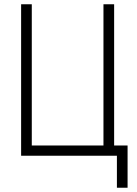

<svg xmlns="http://www.w3.org/2000/svg" viewBox="-20 -730 640 900"><path d="M528 150V0H79V-710H129V-48H465V-710H515V-48H578V150Z"/></svg>

Font: Geist Mono ExtraLight
Style: Regular
Weight: 200
Monospace: yes
Designer: Basement.studio, Andrés Briganti, Mateo Zaragoza
Foundry: Basement.studio, Vercel, Andrés Briganti, Guido Ferreyra, Mateo Zaragoza
Version: Version 1.500; ttfautohint (v1.8.4.7-5d5b)